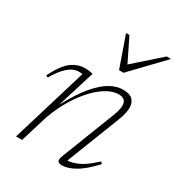

<svg xmlns="http://www.w3.org/2000/svg" viewBox="-164 -775 821 890"><g transform="rotate(30 246.0 -330.0)"><path d="M39.5 -309.5 28.5 -315Q64 -385.5 97.5 -409.8Q131 -434 169.5 -434Q181.5 -434 193 -432.2Q204.5 -430.5 211 -428L148.5 -226.5Q191 -306.5 230 -352.2Q269 -398 304 -417Q339 -436 370.5 -436Q406.5 -436 422.5 -420.5Q438.5 -405 438.5 -377.5Q438.5 -347 420.5 -302.5L311 -22Q334 -22.5 366.8 -36.8Q399.5 -51 449 -97L457.5 -87.5Q406 -32 367.5 -11Q329 10 302.5 10Q281 10 276.8 1Q272.5 -8 281 -29.5L391 -312Q405 -348 405 -370Q405 -407 364.5 -407Q331 -407 295.2 -384.2Q259.5 -361.5 225.8 -322.2Q192 -283 164.5 -232.5Q137 -182 120 -126.5L81.5 0H49L171 -403.5Q168.5 -404.5 164 -405Q159.5 -405.5 151 -405.5Q121.5 -405.5 93.8 -380.5Q66 -355.5 39.5 -309.5ZM491.5 -670 333 -504.5H309L251 -670H269L329.5 -547L468.5 -670Z"/></g></svg>

Font: Newsreader 16pt ExtraLight
Style: Italic
Weight: 275
Italic angle: -17°
Designer: Hugues Gentile
Foundry: Production Type
Version: Version 1.003; ttfautohint (v1.8.3)